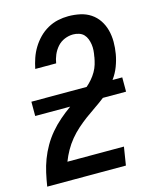

<svg xmlns="http://www.w3.org/2000/svg" viewBox="-112 -820 724 896"><g transform="rotate(-15 250.0 -371.5)"><path d="M4 0V-1Q9 -33 16 -64.5Q23 -96 34.5 -126.5Q46 -157 63 -186.5Q80 -216 102 -242Q124 -268 150 -290.5Q176 -313 204 -333H35V-402H302Q316 -414 328.5 -428.5Q341 -443 350.5 -459.5Q360 -476 365 -493Q370 -510 373 -527V-529Q376 -544 377 -558.5Q378 -573 376 -587Q374 -601 369 -614Q364 -627 355 -636.5Q346 -646 332 -650.5Q318 -655 304 -655Q283 -655 262.5 -646.5Q242 -638 227.5 -621.5Q213 -605 204.5 -585Q196 -565 193 -545H92Q97 -570 105.5 -595Q114 -620 128 -643Q142 -666 161 -685.5Q180 -705 204 -718.5Q228 -732 253.5 -737.5Q279 -743 304 -743Q333 -743 361 -737Q389 -731 411.5 -716Q434 -701 449 -678.5Q464 -656 471 -629Q478 -602 478 -573Q478 -544 473 -515Q468 -486 457 -457Q446 -428 427 -402H474V-333H362Q339 -315 314.5 -298.5Q290 -282 267 -265Q244 -248 222 -228.5Q200 -209 181.5 -186.5Q163 -164 149 -139Q135 -114 125 -88H398L384 0Z"/></g></svg>

Font: Iosevka SS18 Semibold
Style: Italic
Weight: 600
Italic angle: -9°
Monospace: yes
Designer: Belleve Invis
Foundry: Belleve Invis
Version: Version 25.1.1; ttfautohint (v1.8.4)